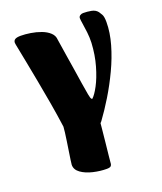

<svg xmlns="http://www.w3.org/2000/svg" viewBox="-137 -613 776 917"><g transform="rotate(-20 251.5 -155.0)"><path d="M257.5 13Q222.4 13 191.7 5.2Q161.1 -2.6 142 -16.1Q122.9 -29.7 120.9 -46.2Q112.3 -109.1 101.4 -172.2Q90.6 -235.3 79.6 -292.6Q68.7 -350 59.9 -395.8Q51.2 -441.5 45.5 -469.3Q39.7 -497.2 39.7 -501.4Q39.7 -513.2 48.6 -518.6Q57.6 -524 77.4 -524Q99.9 -524 126.9 -519.7Q153.9 -515.5 178.9 -506.2Q203.9 -496.9 220.1 -481.8Q236.3 -466.8 237.3 -445.7Q238.6 -439.5 242.1 -415Q245.7 -390.4 251.3 -355.8Q256.9 -321.3 262.9 -283.1Q268.8 -244.9 274.1 -210.4Q279.3 -175.8 284 -151.4Q286.3 -140.2 288.3 -133Q290.3 -125.7 295.8 -123.8Q311 -137 330.4 -173.3Q349.8 -209.6 365.1 -262.7Q380.4 -315.7 383.6 -377Q384.6 -404.3 381.5 -430.5Q378.5 -456.7 375.1 -476.9Q371.7 -497.2 371.7 -506.2Q371.7 -514 378.6 -519Q385.5 -524 394.8 -524Q415.6 -524 436 -520.1Q456.5 -516.2 467.5 -501.9Q471.8 -495.9 478.3 -484.6Q484.9 -473.3 484.9 -445.6Q484.9 -392.8 468 -333.8Q451.1 -274.7 423.2 -215.8Q395.4 -156.9 362.9 -103.6Q330.4 -50.4 299.8 -8.8Q289.5 4.2 281.7 8.6Q273.9 13 257.5 13ZM300.6 -88.1Q300.1 -75 297.2 -44.9Q294.3 -14.8 290.8 22.6Q287.3 59.9 283.4 95.5Q279.5 131.1 276.8 157.8Q274 184.5 273.5 191.9Q273.3 203.4 268.1 208.8Q263 214.2 246.6 214.2Q213.7 214.2 178.3 205.9Q142.9 197.6 119.2 180.7Q95.4 163.7 95.7 138.9Q96.1 132.4 98.6 114.9Q101.1 97.4 104.8 73.8Q108.4 50.1 112 26.3Q115.7 2.4 118.1 -17.4Q120.4 -37.1 120.9 -46.2Q120.9 -65 139.2 -74.9Q157.6 -84.8 185.6 -88.1Q213.6 -91.5 244.6 -90.9Q275.6 -90.3 300.6 -88.1Z"/></g></svg>

Font: Briem Hand Thin
Style: Regular
Weight: 100
Designer: Gunnlaugur SE Briem, Eben Sorkin
Foundry: Sorkin Type Co.
Version: Version 1.003